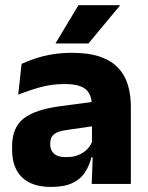

<svg xmlns="http://www.w3.org/2000/svg" viewBox="-20 -707 567 738"><path d="M332.5 0 337 -123 333.5 -130.5V-284L332.5 -304Q332.5 -345 308.5 -364.5Q284.5 -384 228 -384Q178.5 -384 134 -371.5Q89.5 -359 50 -343L63 -461.5Q86.5 -472.5 115.8 -482.2Q145 -492 180.5 -498Q216 -504 256.5 -504Q321 -504 364.5 -489Q408 -474 434 -446.5Q460 -419 471.5 -380.8Q483 -342.5 483 -296.5V0ZM176 11.5Q102.5 11.5 64.5 -25.5Q26.5 -62.5 26.5 -131V-144.5Q26.5 -217 71.2 -251.8Q116 -286.5 213.5 -299L345.5 -316.5L354.5 -224.5L237.5 -207.5Q202 -203 187.5 -191Q173 -179 173 -155.5V-152Q173 -129.5 187.5 -116.2Q202 -103 234 -103Q262 -103 282.2 -111.5Q302.5 -120 315.5 -133.8Q328.5 -147.5 335 -164.5L356.5 -102.5H331.5Q323.5 -70.5 306.8 -44.5Q290 -18.5 258.5 -3.5Q227 11.5 176 11.5ZM281.5 -687H440.5V-685L320 -540H194V-541.5Z"/></svg>

Font: Anek Gujarati
Style: Bold
Weight: 700
Version: Version 1.003